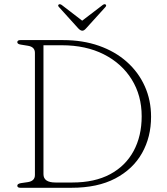

<svg xmlns="http://www.w3.org/2000/svg" viewBox="-20 -890 790 910"><path d="M62 -10Q62 -19 79 -22L113 -27Q145.5 -32.5 145.5 -60.5V-639.5Q145.5 -667.5 113 -673L79 -678.5Q62 -681 62 -690Q62 -700 77 -700H278.5Q372.5 -700 449.2 -673Q526 -646 581.2 -596.8Q636.5 -547.5 666.2 -481.2Q696 -415 696 -336.5Q696 -240.5 653.2 -164.5Q610.5 -88.5 526.5 -44.2Q442.5 0 318.5 0H77Q62 0 62 -10ZM323 -25Q428.5 -25 501.8 -64.2Q575 -103.5 613.2 -174.2Q651.5 -245 651.5 -339Q651.5 -437.5 604.2 -513.5Q557 -589.5 472 -632.5Q387 -675.5 273 -675.5H186V-64.5Q186 -25 243 -25ZM388.5 -756Q378.5 -744.5 370.5 -744.5Q361 -744.5 350.5 -756L259.5 -856.5Q252 -864.5 259 -869Q264 -872 272.5 -866.5L369.5 -792L467 -866.5Q475 -872 480 -869Q486.5 -864.5 479.5 -856.5Z"/></svg>

Font: Fraunces 9pt Soft Thin
Style: Regular
Weight: 100
Version: Version 1.000;[b76b70a41]